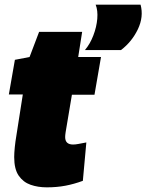

<svg xmlns="http://www.w3.org/2000/svg" viewBox="-20 -795 629 825"><path d="M351 -183 336 -18Q298 -4 261 3Q224 10 181 10Q143 10 111.5 -1Q80 -12 60.5 -40Q41 -68 41 -120Q41 -137 43.5 -162Q46 -187 50 -210L78 -389H18L44 -538L107 -550L148 -658H333L316 -550H414L386 -388H289L262 -227Q260 -214 260 -206Q260 -174 294 -174Q304 -174 317 -176.5Q330 -179 351 -183ZM345 -580Q367 -606 381 -642.5Q395 -679 398 -714.5Q401 -750 391 -775H584Q598 -723 572.5 -669.5Q547 -616 500 -580Z"/></svg>

Font: Georama Black
Style: Italic
Weight: 900
Italic angle: -9°
Designer: Jean-Baptiste Levee
Foundry: Production Type
Version: Version 1.000